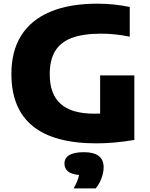

<svg xmlns="http://www.w3.org/2000/svg" viewBox="-20 -770 817 1044"><path d="M710.5 -360V-9Q599.5 9.5 505.5 9.5Q272.5 9.5 157.2 -85Q42 -179.5 42 -367.5Q41.5 -490 94.5 -575.5Q147.5 -661 252 -705.5Q356.5 -750 509.5 -750Q600 -750 685.5 -732V-570.5Q607.5 -587 527 -587Q429.5 -586.5 368.5 -563Q307.5 -539.5 278.8 -490.5Q250 -441.5 250.5 -364.5Q250.5 -258.5 309.8 -205.2Q369 -152 491.5 -152Q513.5 -152 524.5 -152.5V-360ZM543.5 139.5Q543.5 168.5 531.5 200.2Q519.5 232 500 254.5H380.5Q404.5 212 410 181.5Q368.5 177.5 349.5 161.8Q330.5 146 330.5 120Q330.5 57.5 436.5 57.5Q543.5 57.5 543.5 139.5Z"/></svg>

Font: Encode Sans Semi Expanded ExBd
Style: Regular
Weight: 800
Width: 6
Designer: Multiple Designers
Foundry: Impallari Type
Version: Version 2.000